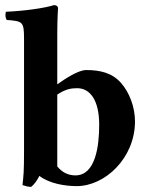

<svg xmlns="http://www.w3.org/2000/svg" viewBox="-20 -718 582 751"><path d="M74 -127C74 -44 72 -32 68 6C80 10 91 13 102 13C115 2 125 -12 134 -30C173 0 234 10 280 10C391 10 508 -100 508 -243C508 -300 486 -356 454 -393C418 -434 370 -444 317 -444C286 -444 233 -409 204 -388V-583C204 -648 207 -685 207 -685C207 -694 200 -698 191 -698C154 -686 74 -675 3 -672C0 -660 1 -649 6 -640C69 -635 74 -634 74 -565ZM204 -348C237 -370 259 -373 282 -373C331 -373 368 -328 368 -230C368 -148 354 -32 275 -32C246 -32 223 -44 204 -67Z"/></svg>

Font: Libertinus Serif
Style: Bold
Weight: 700
Designer: Philipp H. Poll, Khaled Hosny
Foundry: Caleb Maclennan
Version: Version 7.050;RELEASE